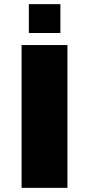

<svg xmlns="http://www.w3.org/2000/svg" viewBox="-20 -905 429 925"><path d="M84 -688H305V0H84ZM119 -885H271V-746H119Z"/></svg>

Font: Archivo Black
Style: Regular
Weight: 400
Designer: Hector Gatti
Foundry: Omnibus-Type
Version: Version 1.101; ttfautohint (v1.8)